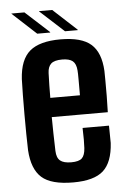

<svg xmlns="http://www.w3.org/2000/svg" viewBox="-53 -778 549 826"><g transform="rotate(-5 221.0 -364.5)"><path d="M290 -221H404Q404 -210 404.5 -186Q405 -162 405 -146Q400 -63 360 -27Q320 9 230 9Q135 9 94 -27.5Q53 -64 48 -146Q47 -175 46.5 -216Q46 -257 46 -301Q46 -345 46.5 -385Q47 -425 48 -453Q53 -537 95.5 -573Q138 -609 228 -609Q319 -609 360 -573Q401 -537 405 -457Q405 -446 405.5 -416Q406 -386 405.5 -349Q405 -312 404 -279H162Q162 -244 163 -208Q164 -172 165 -133Q166 -103 181 -90.5Q196 -78 229 -78Q262 -78 275 -90.5Q288 -103 290 -134Q291 -149 291 -171Q291 -193 290 -221ZM228 -522Q194 -522 180 -509Q166 -496 165 -469Q164 -442 163.5 -415.5Q163 -389 163 -362H291Q291 -396 291 -427.5Q291 -459 290 -469Q288 -498 273.5 -510Q259 -522 228 -522ZM131 -642 28 -737V-738H84L187 -644V-642ZM147 -737V-738H204L306 -644V-642H251Z"/></g></svg>

Font: Big Shoulders Text
Style: Bold
Weight: 700
Designer: Patric King
Foundry: XO Type Co
Version: Version 1.000; ttfautohint (v1.8.2)